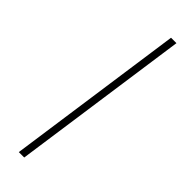

<svg xmlns="http://www.w3.org/2000/svg" viewBox="-211 -597 602 602"><g transform="rotate(45 90.5 -295.5)"><path d="M43 0 127 -591H151L67 0Z"/></g></svg>

Font: Alumni Sans Thin Thin
Style: Italic
Weight: 250
Italic angle: -8°
Version: Version 1.016